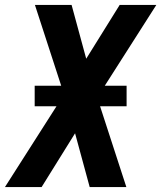

<svg xmlns="http://www.w3.org/2000/svg" viewBox="-21 -755 651 775"><path d="M-1 0 207 -326H119V-409H226L120 -735H268L327 -518L462 -735H610L402 -409H490V-326H383L489 0H341L282 -217L147 0Z"/></svg>

Font: Iosevka Aile Extrabold Oblique
Style: Regular
Weight: 800
Italic angle: -9°
Designer: Belleve Invis
Foundry: Belleve Invis
Version: Version 31.1.0; ttfautohint (v1.8.4)